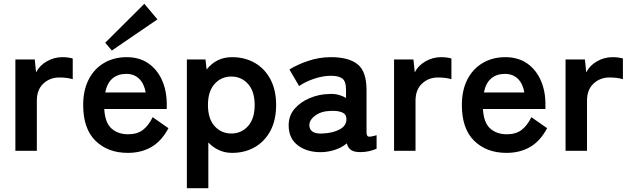

<svg xmlns="http://www.w3.org/2000/svg" viewBox="-20 -794 3319 1011"><path d="M61 0V-481H163L170 -413Q188 -449 226.5 -471Q265 -493 308 -493Q325 -493 339 -491Q353 -489 363 -486V-377Q350 -381 332.5 -383.5Q315 -386 292 -386Q243 -386 208.5 -354Q174 -322 174 -264V0Z M653 11Q548 11 483 -52.5Q418 -116 418 -241Q418 -319 447 -375.5Q476 -432 528 -462.5Q580 -493 647 -493Q714 -493 761 -460.5Q808 -428 833 -372Q858 -316 858 -246V-220H529Q533 -148 567 -117.5Q601 -87 655 -87Q702 -87 732 -109.5Q762 -132 784 -177L867 -119Q830 -50 776.5 -19.5Q723 11 653 11ZM534 -307H747Q739 -354 712.5 -379.5Q686 -405 645 -405Q601 -405 572.5 -381Q544 -357 534 -307ZM569 -528 534 -569 740 -774 809 -692Z M964 197V-481H1062L1068 -428Q1119 -493 1202 -493Q1269 -493 1321.5 -463Q1374 -433 1404 -376.5Q1434 -320 1434 -241Q1434 -162 1404 -105.5Q1374 -49 1321.5 -19Q1269 11 1202 11Q1165 11 1133 -3.5Q1101 -18 1077 -44V197ZM1198 -91Q1251 -91 1286 -130Q1321 -169 1321 -241Q1321 -313 1286 -352Q1251 -391 1198 -391Q1145 -391 1110 -352Q1075 -313 1075 -241Q1075 -169 1110 -130Q1145 -91 1198 -91Z M1679 7Q1601 10 1550.5 -27Q1500 -64 1500 -134Q1500 -185 1531 -221Q1562 -257 1611 -277.5Q1660 -298 1712 -299Q1738 -301 1761 -295Q1784 -289 1802 -278V-320Q1802 -367 1782 -381Q1762 -395 1723 -395Q1681 -395 1634.5 -379.5Q1588 -364 1555 -341L1504 -428Q1545 -454 1603 -473.5Q1661 -493 1723 -493Q1816 -493 1863 -455.5Q1910 -418 1910 -320V-99Q1910 -78 1919.5 -75Q1929 -72 1963 -82V-11Q1948 -4 1925.5 1.5Q1903 7 1877 7Q1846 7 1829.5 -3.5Q1813 -14 1806 -39Q1781 -18 1748 -6.5Q1715 5 1679 7ZM1677 -91Q1733 -93 1769.5 -113Q1806 -133 1804 -170Q1803 -194 1779.5 -203Q1756 -212 1721 -210Q1672 -209 1640 -185.5Q1608 -162 1609 -133Q1611 -88 1677 -91Z M2055 0V-481H2157L2164 -413Q2182 -449 2220.5 -471Q2259 -493 2302 -493Q2319 -493 2333 -491Q2347 -489 2357 -486V-377Q2344 -381 2326.5 -383.5Q2309 -386 2286 -386Q2237 -386 2202.5 -354Q2168 -322 2168 -264V0Z M2647 11Q2542 11 2477 -52.5Q2412 -116 2412 -241Q2412 -319 2441 -375.5Q2470 -432 2522 -462.5Q2574 -493 2641 -493Q2708 -493 2755 -460.5Q2802 -428 2827 -372Q2852 -316 2852 -246V-220H2523Q2527 -148 2561 -117.5Q2595 -87 2649 -87Q2696 -87 2726 -109.5Q2756 -132 2778 -177L2861 -119Q2824 -50 2770.5 -19.5Q2717 11 2647 11ZM2528 -307H2741Q2733 -354 2706.5 -379.5Q2680 -405 2639 -405Q2595 -405 2566.5 -381Q2538 -357 2528 -307Z M2958 0V-481H3060L3067 -413Q3085 -449 3123.5 -471Q3162 -493 3205 -493Q3222 -493 3236 -491Q3250 -489 3260 -486V-377Q3247 -381 3229.5 -383.5Q3212 -386 3189 -386Q3140 -386 3105.5 -354Q3071 -322 3071 -264V0Z"/></svg>

Font: Zen Kaku Gothic Antique
Style: Bold
Weight: 700
Designer: Yoshimichi Ohira
Foundry: Positype
Version: Version 1.001